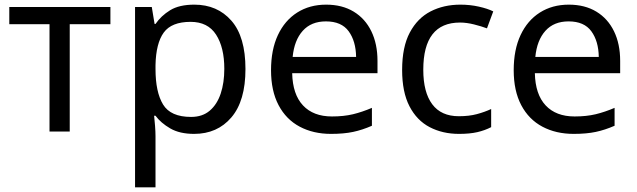

<svg xmlns="http://www.w3.org/2000/svg" viewBox="-20 -566 2739 826"><path d="M455 -462H280V0H193V-462H20V-536H455Z M816 -546Q915 -546 975.5 -477Q1036 -408 1036 -269Q1036 -132 975.5 -61Q915 10 815 10Q753 10 712.5 -13.5Q672 -37 649 -68H643Q645 -51 647 -25Q649 1 649 20V240H561V-536H633L645 -463H649Q673 -498 712 -522Q751 -546 816 -546ZM800 -472Q718 -472 684.5 -426Q651 -380 649 -286V-269Q649 -170 681.5 -116.5Q714 -63 802 -63Q851 -63 882.5 -90Q914 -117 929.5 -163.5Q945 -210 945 -270Q945 -362 909.5 -417Q874 -472 800 -472Z M1383 -546Q1452 -546 1501.5 -516Q1551 -486 1577.5 -431.5Q1604 -377 1604 -304V-251H1237Q1239 -160 1283.5 -112.5Q1328 -65 1408 -65Q1459 -65 1498.5 -74.5Q1538 -84 1580 -102V-25Q1539 -7 1499 1.5Q1459 10 1404 10Q1328 10 1269.5 -21Q1211 -52 1178.5 -113.5Q1146 -175 1146 -264Q1146 -352 1175.5 -415Q1205 -478 1258.5 -512Q1312 -546 1383 -546ZM1382 -474Q1319 -474 1282.5 -433.5Q1246 -393 1239 -321H1512Q1511 -389 1480 -431.5Q1449 -474 1382 -474Z M1955 10Q1884 10 1828.5 -19Q1773 -48 1741.5 -109Q1710 -170 1710 -265Q1710 -364 1743 -426Q1776 -488 1832.5 -517Q1889 -546 1961 -546Q2002 -546 2040 -537.5Q2078 -529 2102 -517L2075 -444Q2051 -453 2019 -461Q1987 -469 1959 -469Q1801 -469 1801 -266Q1801 -169 1839.5 -117.5Q1878 -66 1954 -66Q1998 -66 2031.5 -75Q2065 -84 2093 -97V-19Q2066 -5 2033.5 2.5Q2001 10 1955 10Z M2427 -546Q2496 -546 2545.5 -516Q2595 -486 2621.5 -431.5Q2648 -377 2648 -304V-251H2281Q2283 -160 2327.5 -112.5Q2372 -65 2452 -65Q2503 -65 2542.5 -74.5Q2582 -84 2624 -102V-25Q2583 -7 2543 1.5Q2503 10 2448 10Q2372 10 2313.5 -21Q2255 -52 2222.5 -113.5Q2190 -175 2190 -264Q2190 -352 2219.5 -415Q2249 -478 2302.5 -512Q2356 -546 2427 -546ZM2426 -474Q2363 -474 2326.5 -433.5Q2290 -393 2283 -321H2556Q2555 -389 2524 -431.5Q2493 -474 2426 -474Z"/></svg>

Font: Noto Sans
Style: Regular
Weight: 400
Designer: Monotype Design Team
Foundry: Monotype Imaging Inc.
Version: Version 2.007